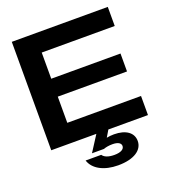

<svg xmlns="http://www.w3.org/2000/svg" viewBox="-172 -878 1118 1248"><g transform="rotate(-20 387.5 -254.5)"><path d="M213 -313H692V-437H213V-618H718V-750H54V0H366L296 109H379C394 103 416 99 441 99C479 99 499 112 499 132C499 153 477 169 430 169C387 169 361 157 349 139H241C261 202 333 241 430 241C542 241 603 197 603 135C603 78 554 42 472 42C452 42 436 44 421 47L449 0H723V-132H213Z"/></g></svg>

Font: Bounded Med
Style: Regular
Weight: 500
Designer: Vlad Churkin
Version: Version 3.0